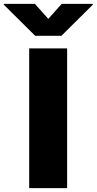

<svg xmlns="http://www.w3.org/2000/svg" viewBox="-105 -979 503 999"><path d="M46.9 0V-727.3H244.3V0ZM-85.2 -958.8H76.7L146.3 -880.7L215.9 -958.8H377.8V-954.5L214.5 -792.6H78.1L-85.2 -954.5Z"/></svg>

Font: Inter P Black
Style: Regular
Weight: 900
Designer: Rasmus Andersson
Foundry: rsms
Version: Version 3.018;git-588b23468